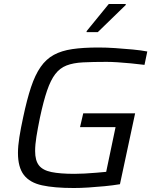

<svg xmlns="http://www.w3.org/2000/svg" viewBox="-20 -934 780 962"><path d="M350 8Q252 8 190.5 -5.5Q129 -19 99.5 -57.5Q70 -96 70 -168Q70 -202 77 -246.5Q84 -291 96 -346Q115 -436 135.5 -497.5Q156 -559 183.5 -598.5Q211 -638 249.5 -659Q288 -680 342.5 -688Q397 -696 473 -696Q513 -696 557.5 -693Q602 -690 644.5 -686Q687 -682 718 -676L704 -609Q672 -613 636.5 -616.5Q601 -620 569 -622Q537 -624 514 -624Q445 -624 396 -621.5Q347 -619 313.5 -606Q280 -593 257 -563Q234 -533 216 -480.5Q198 -428 180 -344Q169 -290 162.5 -249.5Q156 -209 156 -177Q156 -130 175 -105.5Q194 -81 237.5 -72Q281 -63 353 -63Q375 -63 404 -64.5Q433 -66 462 -68.5Q491 -71 512 -73L559 -297H381L397 -366H657L581 -11Q545 -5 503.5 -1Q462 3 422.5 5.5Q383 8 350 8ZM414 -773V-778L525 -914H610V-909L470 -773Z"/></svg>

Font: Saira SemiExpanded
Style: Italic
Weight: 400
Width: 6
Italic angle: -12°
Designer: Hector Gatti with collaboration of the Omnibus-Type team
Foundry: Omnibus-Type
Version: Version 1.101